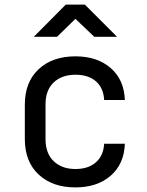

<svg xmlns="http://www.w3.org/2000/svg" viewBox="-20 -805 640 835"><path d="M308 10Q208 10 148 -46Q88 -102 88 -200V-350Q88 -448 148 -504Q208 -560 308 -560Q403 -560 461.5 -509Q520 -458 523 -370H433Q430 -423 397 -451.5Q364 -480 308 -480Q249 -480 213.5 -446.5Q178 -413 178 -351V-200Q178 -138 213.5 -104Q249 -70 308 -70Q364 -70 397 -99Q430 -128 433 -180H523Q520 -92 461.5 -41Q403 10 308 10ZM127 -645 266 -785H349L489 -645H390L308 -723L228 -645Z"/></svg>

Font: JetBrainsMonoNL NFM
Style: Regular
Weight: 400
Monospace: yes
Designer: Philipp Nurullin, Konstantin Bulenkov
Foundry: JetBrains
Version: Version 2.304; ttfautohint (v1.8.4.7-5d5b);Nerd Fonts 3.3.0